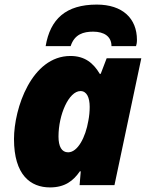

<svg xmlns="http://www.w3.org/2000/svg" viewBox="-20 -807 647 837"><path d="M179 -606H288C305 -658 344 -669 386 -669C434 -669 466 -648 466 -606H573C575 -611 577 -621 577 -633C577 -727 514 -787 402 -787C267 -787 199 -724 179 -606ZM198 10C263 10 300 -19 328 -60H332L327 0H479L596 -553H445L419 -485H415C387 -532 350 -563 287 -563C118 -563 41 -335 41 -201C41 -44 113 10 198 10ZM277 -143C249 -143 235 -168 235 -212C235 -307 280 -410 331 -410C358 -410 371 -382 371 -341C371 -321 369 -300 365 -280C353 -209 319 -143 277 -143Z"/></svg>

Font: Noto Sans UI Black
Style: Italic
Weight: 900
Italic angle: -372°
Designer: Monotype Design Team
Foundry: Monotype Imaging Inc.
Version: Version 1.901